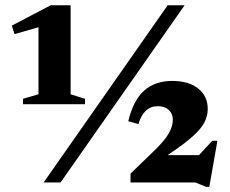

<svg xmlns="http://www.w3.org/2000/svg" viewBox="-20 -690 870 726"><path d="M145 0 614 -670H678L209 0ZM802 -157.5 771.5 16.5H759.5L718.5 0H473.5V-33.5L561.5 -118.5Q602.5 -158 618 -185.5Q633.5 -213 633.5 -237.5Q633.5 -260 618.2 -274.2Q603 -288.5 577 -288.5Q523.5 -288.5 503.5 -221L465 -231.5Q484 -311 525.2 -347.5Q566.5 -384 631.5 -384Q693 -384 729.2 -355.5Q765.5 -327 765.5 -278Q765.5 -251.5 752.8 -227Q740 -202.5 708.5 -174.2Q677 -146 620.5 -108L614 -103.5H732.5L782.5 -157.5ZM125.5 -333.5V-587L35 -561L24.5 -593L171.5 -670H247V-333.5L301.5 -316.5V-296H67V-316.5Z"/></svg>

Font: Newsreader Text ExtraBold
Style: Regular
Weight: 800
Designer: Hugues Gentile
Foundry: Production Type
Version: Version 1.001